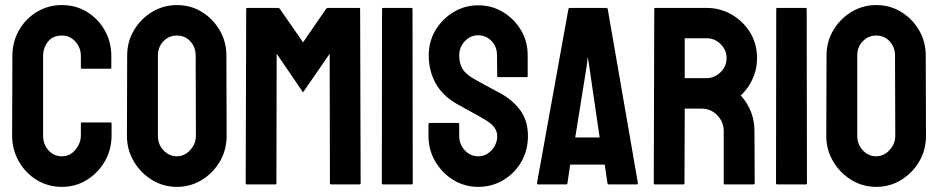

<svg xmlns="http://www.w3.org/2000/svg" viewBox="-20 -727 3707 757"><path d="M223.6 9.8Q169.4 9.8 124.5 -17.6Q80.1 -44.9 54 -91.1Q27.8 -137.2 27.8 -193.8L28.8 -505.9Q28.8 -561.5 54.2 -606.4Q79.6 -651.9 124.3 -679.4Q168.9 -707 223.6 -707Q279.3 -707 322.8 -680.2Q366.7 -653.3 392.8 -607.7Q418.9 -562 418.9 -505.9V-460Q418.9 -456.1 415 -456.1H302.7Q298.8 -456.1 298.8 -460V-505.9Q298.8 -539.1 277.3 -563Q255.9 -586.9 223.6 -586.9Q188 -586.9 168.9 -562.5Q149.9 -538.1 149.9 -505.9V-193.8Q149.9 -157.2 171.4 -134Q192.9 -110.8 223.6 -110.8Q255.9 -110.8 277.3 -136.5Q298.8 -162.1 298.8 -193.8V-240.2Q298.8 -244.1 302.7 -244.1H416Q419.9 -244.1 419.9 -240.2V-193.8Q419.9 -137.7 393.6 -91.3Q366.7 -45.4 322.8 -17.8Q278.8 9.8 223.6 9.8Z M677.2 9.8Q624 9.8 579.1 -17.6Q534.7 -44.9 507.6 -90.6Q480.5 -136.2 480.5 -190.9L481.4 -507.8Q481.4 -563.5 508.3 -607.9Q534.7 -652.8 579.6 -679.9Q624.5 -707 677.2 -707Q731.9 -707 775.4 -680.2Q819.3 -653.3 845.9 -608.2Q872.6 -563 872.6 -507.8L873.5 -190.9Q873.5 -136.2 847.2 -90.8Q820.3 -44.9 775.9 -17.6Q731.4 9.8 677.2 9.8ZM677.2 -110.8Q707.5 -110.8 730 -135.5Q752.4 -160.2 752.4 -190.9L751.5 -507.8Q751.5 -541 730.5 -564Q709.5 -586.9 677.2 -586.9Q646.5 -586.9 624.5 -564.5Q602.5 -542 602.5 -507.8V-190.9Q602.5 -158.2 624.5 -134.5Q646.5 -110.8 677.2 -110.8Z M1065.9 0H952.6Q948.7 0 948.7 -4.9L950.7 -691.9Q950.7 -695.8 954.6 -695.8H1076.7Q1080.6 -695.8 1083.5 -691.9L1174.8 -560.1L1265.6 -691.9Q1268.6 -695.8 1272.9 -695.8H1395.5Q1399.9 -695.8 1399.9 -691.9L1401.9 -4.9Q1401.9 0 1397.9 0H1284.7Q1280.8 0 1280.8 -4.9L1279.8 -515.1L1174.8 -362.8L1070.8 -515.1L1069.8 -4.9Q1069.8 0 1065.9 0Z M1603.5 0H1490.2Q1485.4 0 1485.4 -4.9L1486.3 -691.9Q1486.3 -695.8 1490.2 -695.8H1602.5Q1606.4 -695.8 1606.4 -691.9L1607.4 -4.9Q1607.4 0 1603.5 0Z M1865.2 9.8Q1812 9.8 1767.1 -17.6Q1722.7 -44.9 1696 -90.6Q1669.4 -136.2 1669.4 -190.9V-236.8Q1669.4 -242.2 1674.3 -242.2H1786.6Q1790.5 -242.2 1790.5 -236.8V-190.9Q1790.5 -158.2 1812.5 -134.5Q1834.5 -110.8 1865.2 -110.8Q1896.5 -110.8 1918.5 -135Q1940.4 -159.2 1940.4 -190.9Q1940.4 -227.5 1892.6 -254.9Q1884.8 -259.8 1872.3 -266.8Q1859.9 -273.9 1842.8 -283.2Q1825.7 -292.5 1809.6 -301.5Q1793.5 -310.5 1778.3 -318.8Q1723.6 -351.1 1697 -399.7Q1670.4 -448.2 1670.4 -508.8Q1670.4 -564.5 1697.8 -609.4Q1725.1 -653.8 1769.3 -679.9Q1813.5 -706.1 1865.2 -706.1Q1918.5 -706.1 1962.9 -679.7Q2007.3 -652.8 2033.9 -608.4Q2060.5 -564 2060.5 -508.8V-426.8Q2060.5 -422.9 2056.6 -422.9H1944.3Q1940.4 -422.9 1940.4 -426.8L1939.5 -508.8Q1939.5 -543.9 1917.5 -565.9Q1895.5 -587.9 1865.2 -587.9Q1834.5 -587.9 1812.5 -564.5Q1790.5 -541 1790.5 -508.8Q1790.5 -476.1 1804.4 -454.1Q1818.4 -432.1 1855.5 -412.1Q1859.4 -410.2 1873.5 -402.3Q1887.7 -394.5 1905 -385Q1922.4 -375.5 1936.5 -367.9Q1950.7 -360.4 1953.6 -358.9Q2003.4 -331.1 2032.5 -290.5Q2061.5 -250 2061.5 -190.9Q2061.5 -133.8 2035.2 -88.4Q2008.3 -43 1963.9 -16.6Q1919.4 9.8 1865.2 9.8Z M2097.2 -4.9 2221.2 -691.9Q2222.2 -695.8 2226.1 -695.8H2371.1Q2375 -695.8 2376 -691.9L2495.1 -4.9Q2495.6 0 2491.2 0H2380.4Q2375.5 0 2375 -4.9L2364.3 -78.1H2228L2217.3 -4.9Q2216.8 0 2212.4 0H2101.1Q2097.2 0 2097.2 -4.9ZM2293 -465.8 2248 -185.1H2344.2L2303.2 -465.8L2297.4 -502.9Z M2674.8 0H2561.5Q2557.6 0 2557.6 -4.9L2559.6 -691.9Q2559.6 -695.8 2563.5 -695.8H2765.6Q2819.8 -695.8 2865.2 -669.4Q2910.6 -643.1 2937.7 -598.6Q2964.8 -554.2 2964.8 -498Q2964.8 -461.4 2953.6 -431.6Q2942.4 -401.9 2927.5 -381.3Q2912.6 -360.8 2900.4 -351.1Q2954.6 -291 2954.6 -210L2955.6 -4.9Q2955.6 0 2950.7 0H2837.4Q2833.5 0 2833.5 -2.9V-210Q2833.5 -246.1 2808.1 -272.5Q2782.7 -298.8 2745.6 -298.8H2679.7L2678.7 -4.9Q2678.7 0 2674.8 0ZM2765.6 -576.2H2679.7V-418.9H2765.6Q2796.4 -418.9 2820.6 -441.9Q2844.7 -464.8 2844.7 -498Q2844.7 -529.8 2821.3 -553Q2797.9 -576.2 2765.6 -576.2Z M3157.7 0H3044.4Q3039.6 0 3039.6 -4.9L3040.5 -691.9Q3040.5 -695.8 3044.4 -695.8H3156.7Q3160.6 -695.8 3160.6 -691.9L3161.6 -4.9Q3161.6 0 3157.7 0Z M3434.6 9.8Q3381.3 9.8 3336.4 -17.6Q3292 -44.9 3264.9 -90.6Q3237.8 -136.2 3237.8 -190.9L3238.8 -507.8Q3238.8 -563.5 3265.6 -607.9Q3292 -652.8 3336.9 -679.9Q3381.8 -707 3434.6 -707Q3489.3 -707 3532.7 -680.2Q3576.7 -653.3 3603.3 -608.2Q3629.9 -563 3629.9 -507.8L3630.9 -190.9Q3630.9 -136.2 3604.5 -90.8Q3577.6 -44.9 3533.2 -17.6Q3488.8 9.8 3434.6 9.8ZM3434.6 -110.8Q3464.8 -110.8 3487.3 -135.5Q3509.8 -160.2 3509.8 -190.9L3508.8 -507.8Q3508.8 -541 3487.8 -564Q3466.8 -586.9 3434.6 -586.9Q3403.8 -586.9 3381.8 -564.5Q3359.9 -542 3359.9 -507.8V-190.9Q3359.9 -158.2 3381.8 -134.5Q3403.8 -110.8 3434.6 -110.8Z"/></svg>

Font: Koulen
Style: Regular
Weight: 400
Designer: Danh Hong
Version: Version 8.000; ttfautohint (v1.8.3)